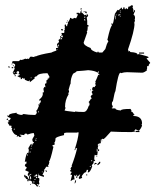

<svg xmlns="http://www.w3.org/2000/svg" viewBox="-20 -681 607 745"><path d="M332 -330.6H330.1V-334.5H332ZM355.5 -92.3 359.4 -94.2 357.4 -104H355.5ZM447.3 -637.2V-641.1H445.3V-637.2ZM447.3 -631.3V-635.3H445.3V-631.3ZM439.5 -619.6Q447.3 -622.6 447.3 -627.4Q442.4 -623.5 441.4 -623.5Q441.4 -625.5 439.5 -625.5ZM431.6 -621.6V-625.5H429.7V-621.6ZM427.7 -606Q429.7 -615.7 429.7 -619.6H427.7Q425.8 -607.9 425.8 -606ZM447.3 -615.7V-619.6H445.3V-615.7ZM310.5 -611.8V-617.7H308.6Q308.6 -615.7 306.6 -611.8ZM310.5 -600.1V-606L306.6 -607.9V-606Q308.6 -602.1 308.6 -600.1ZM220.7 -527.8V-533.7Q216.8 -531.7 214.8 -531.7V-527.8L218.8 -529.8Q218.8 -527.8 220.7 -527.8ZM205.1 -502.4Q209 -502.4 209 -508.3Q205.1 -507.8 205.1 -502.4ZM203.1 -488.8V-490.7H199.2V-488.8ZM304.7 -246.6Q316.9 -246.6 324.2 -270L328.1 -273.9L326.2 -277.8L328.1 -281.7Q324.2 -281.7 324.2 -285.6Q325.7 -285.6 334 -299.3Q334 -297.4 335.9 -297.4V-299.3L332 -305.2Q332 -310.1 339.8 -314.9L335.9 -322.8Q335.9 -328.6 341.8 -328.6V-330.6H337.9V-338.4Q337.9 -341.3 343.8 -344.2L347.7 -342.3Q347.7 -348.1 351.6 -348.1L349.6 -357.9Q349.6 -359.9 351.6 -359.9L349.6 -363.8Q355.5 -375.5 361.3 -391.1L365.2 -389.2V-393.1Q361.3 -393.1 361.3 -395L363.3 -404.8Q359.4 -404.8 359.4 -398.9Q348.6 -406.7 322.3 -408.7Q312.5 -407.2 277.3 -404.8Q277.3 -401.9 263.7 -395Q253.9 -377.9 253.9 -356Q252.4 -356 246.1 -332.5Q248 -329.1 248 -324.7Q248 -320.8 244.1 -320.8L246.1 -316.9V-314.9Q232.4 -293 232.4 -266.1L234.4 -262.2L230.5 -252.4Q233.9 -250.5 269.5 -246.6Q271.5 -246.6 271.5 -248.5Q281.2 -246.6 304.7 -246.6ZM33.2 -397Q37.1 -397 37.1 -400.9H33.2ZM101.6 -377.4V-381.3H99.6V-377.4ZM130.9 -244.6V-250.5H128.9V-244.6ZM37.1 -178.2V-182.1Q33.2 -181.6 33.2 -178.2ZM509.8 -178.2V-180.2H503.9V-178.2ZM121.1 -141.1V-145H119.1V-141.1ZM121.1 -135.3Q121.1 -139.2 117.2 -139.2V-135.3ZM103.5 -111.8V-115.7H101.6V-111.8ZM101.6 -102.1V-106H99.6V-102.1ZM97.7 -88.4V-94.2H95.7V-88.4ZM87.9 -76.7V-82.5H85.9V-76.7ZM334 -55.2Q337.9 -55.2 337.9 -59.1H334ZM332 -33.7V-37.6Q328.1 -37.1 328.1 -33.7ZM144.5 -12.2V-16.1H142.6V-12.2ZM130.9 -4.4V-6.3H127V-4.4ZM121.1 3.4 125 1.5Q123 -2.4 123 -4.4H119.1Q119.1 1.5 111.3 1.5V3.4ZM99.6 15.1Q99.6 11.2 101.6 11.2Q99.6 7.8 99.6 3.4H95.7Q95.7 5.4 97.7 15.1ZM119.1 11.2Q123 9.3 125 9.3Q125 5.4 121.1 5.4L119.1 9.3ZM117.2 17.1V13.2Q113.3 13.7 113.3 17.1ZM113.3 26.9V22.9H109.4V26.9ZM125 42.5H123Q116.7 30.8 103.5 30.8V28.8L105.5 24.9L97.7 19V21Q93.8 19 89.8 19V22.9Q85.9 22.9 85.9 19L87.9 15.1Q81.1 15.1 78.1 7.3Q74.2 7.3 74.2 3.4V-2.4H78.1Q78.1 -0.5 80.1 3.4L84 1.5L91.8 15.1H93.8Q93.8 13.2 91.8 3.4Q94.7 3.4 99.6 -4.4H101.6V-6.3Q93.8 -6.3 93.8 1.5Q87.9 1.5 87.9 -2.4V-6.3Q91.8 -11.2 91.8 -14.2Q90.8 -14.2 78.1 -20V-22L84 -29.8V-31.7Q79.6 -31.7 76.2 -39.6Q79.6 -47.4 84 -47.4Q82 -50.8 82 -55.2L78.1 -53.2H76.2Q82 -88.4 87.9 -88.4Q87.9 -86.4 89.8 -86.4L91.8 -96.2Q91.8 -102.5 89.8 -106Q99.6 -123.5 101.6 -123.5L103.5 -119.6Q101.6 -119.6 101.6 -117.7H105.5Q105.5 -125.5 111.3 -125.5V-129.4Q105.5 -129.4 105.5 -141.1L113.3 -154.8L111.3 -164.6Q101.1 -164.6 85.9 -158.7Q85.9 -162.6 80.1 -162.6Q74.2 -162.6 74.2 -156.7Q60.5 -158.7 56.6 -158.7Q56.6 -154.8 62.5 -154.8V-150.9L54.7 -148.9Q54.7 -152.8 50.8 -152.8Q46.9 -150.9 44.9 -150.9V-152.8L46.9 -156.7Q33.7 -156.7 25.4 -178.2Q27.3 -182.1 27.3 -184.1Q23.4 -184.1 23.4 -188H25.4Q23.4 -191.9 23.4 -193.8H21.5L17.6 -191.9Q17.6 -194.8 11.7 -201.7L9.8 -205.6Q13.7 -207.5 15.6 -207.5V-209.5H11.7V-213.4Q19.5 -213.4 21.5 -223.1Q7.8 -226.6 7.8 -232.9H9.8L13.7 -231Q13.7 -240.7 41 -242.7Q41 -244.6 43 -244.6Q43 -237.8 62.5 -234.9Q70.3 -236.3 70.3 -238.8Q91.3 -234.9 115.2 -234.9Q120.6 -235.8 123 -244.6Q121.1 -248 121.1 -252.4Q124.5 -252.4 130.9 -270L128.9 -273.9V-275.9H134.8L132.8 -279.8Q138.7 -281.7 138.7 -291.5H136.7L132.8 -289.6V-295.4Q146.5 -304.7 146.5 -318.8Q144.5 -318.8 144.5 -320.8Q150.4 -322.8 150.4 -324.7L148.4 -336.4Q151.4 -344.2 154.3 -344.2Q154.3 -342.3 156.2 -342.3Q156.2 -348.6 154.3 -352.1Q154.3 -357.9 160.2 -357.9V-369.6Q166 -369.6 166 -379.4H168V-375.5H169.9L171.9 -383.3L164.1 -397Q127.9 -397 123 -385.3Q119.6 -385.3 113.3 -381.3L115.2 -377.4L95.7 -361.8V-369.6L89.8 -365.7L76.2 -371.6V-377.4L72.3 -375.5Q67.4 -379.4 66.4 -379.4Q66.4 -373.5 60.5 -373.5V-381.3L56.6 -379.4Q56.6 -383.3 48.8 -383.3V-387.2Q56.6 -387.2 56.6 -393.1H50.8Q54.7 -397.9 54.7 -398.9Q52.7 -402.8 52.7 -404.8H48.8Q45.9 -404.8 43 -398.9H46.9V-395Q42 -395 37.1 -391.1Q31.7 -391.1 29.3 -400.9Q31.2 -400.9 37.1 -414.6Q35.2 -418.5 35.2 -420.4L39.1 -428.2Q38.6 -433.6 29.3 -436Q29.3 -434.1 27.3 -434.1V-439.9Q27.8 -443.8 31.2 -443.8H52.7L60.5 -449.7Q62.5 -449.7 62.5 -447.8Q73.7 -450.7 78.1 -453.6L82 -451.7Q85.4 -453.6 89.8 -453.6Q89.8 -451.7 91.8 -451.7Q95.7 -460.4 99.6 -461.4L113.3 -459.5Q113.8 -463.4 117.2 -463.4V-461.4Q131.8 -469.2 179.7 -477.1Q180.2 -478.5 199.2 -484.9L197.3 -488.8V-494.6Q207 -494.6 207 -500.5H201.2Q201.2 -502.4 203.1 -502.4Q201.2 -506.3 201.2 -510.3Q209 -516.1 209 -520Q207 -523.9 207 -525.9Q214.8 -529.8 214.8 -537.6Q212.9 -537.6 212.9 -539.6L216.8 -541.5Q216.8 -535.6 220.7 -535.6L224.6 -537.6L218.8 -549.3V-553.2H228.5Q230.5 -557.1 230.5 -559.1H228.5Q230 -566.9 232.4 -566.9L230.5 -570.8Q230.5 -572.8 232.4 -572.8L230.5 -576.7Q230.5 -578.6 232.4 -578.6L230.5 -582.5Q231 -586.4 234.4 -586.4Q237.3 -578.6 240.2 -578.6Q240.7 -588.4 244.1 -588.4L242.2 -592.3Q252 -605 252 -611.8H253.9Q258.8 -607.9 261.7 -607.9L269.5 -611.8Q273.4 -609.9 275.4 -609.9L281.2 -621.6V-627.4L277.3 -625.5V-631.3H287.1V-629.4H291Q293 -641.1 296.9 -641.1Q296.9 -637.2 294.9 -633.3Q298.3 -633.3 308.6 -621.6L312.5 -623.5H314.5V-619.6H316.4V-625.5H320.3Q320.3 -621.6 322.3 -621.6Q319.3 -613.8 316.4 -613.8L318.4 -600.1V-584.5Q324.2 -584.5 324.2 -578.6H320.3Q320.3 -559.1 316.4 -559.1L318.4 -555.2L304.7 -516.1Q304.7 -504.4 332 -494.6Q332 -484.9 357.4 -477.1Q357.9 -481 361.3 -481Q361.8 -477.1 365.2 -477.1H377L388.7 -490.7Q394.5 -512.7 400.4 -520Q398.4 -525.9 396.5 -525.9Q408.7 -580.6 414.1 -580.6L412.1 -590.3H416V-586.4Q419.4 -586.4 425.8 -627.4Q435.5 -643.1 437.5 -643.1Q437.5 -641.1 439.5 -641.1Q449.2 -647.5 449.2 -650.9H453.1V-645Q459 -645 459 -652.8H462.9Q462.9 -645 466.8 -645Q467.3 -648.9 470.7 -648.9Q471.7 -648.9 476.6 -645Q476.6 -656.7 482.4 -656.7Q482.4 -654.8 484.4 -654.8Q484.4 -657.7 490.2 -660.6Q496.1 -660.6 496.1 -656.7L494.1 -652.8Q498 -645 498 -641.1Q496.1 -637.2 496.1 -635.3Q500 -635.3 500 -641.1H503.9V-637.2Q500 -631.3 498 -623.5Q503.9 -621.6 503.9 -611.8Q503.9 -606 502 -606Q502 -604 503.9 -604Q502.4 -592.3 500 -592.3Q500 -590.3 502 -590.3Q502 -561.5 476.6 -488.8Q478.5 -485.4 478.5 -481L482.4 -482.9H484.4Q484.4 -479 486.3 -479Q513.7 -477.5 513.7 -469.2Q517.6 -471.2 519.5 -471.2Q554.2 -462.4 556.6 -459.5Q556.6 -455.6 548.8 -455.6Q548.8 -452.6 562.5 -438V-436Q556.6 -431.2 556.6 -424.3H550.8V-414.6L548.8 -410.6Q550.8 -410.6 550.8 -408.7Q539.1 -398.9 531.2 -398.9Q489.3 -400.9 472.7 -400.9Q461.4 -400.9 449.2 -397Q449.2 -398.9 447.3 -398.9Q439 -398.9 427.7 -326.7Q425.3 -326.7 418 -287.6Q414.1 -287.6 414.1 -275.9Q418 -269.5 418 -264.2H414.1V-260.3H427.7Q427.7 -253.9 449.2 -252.4Q449.2 -258.3 486.3 -258.3L490.2 -252.4L488.3 -248.5Q494.6 -248.5 500 -236.8H502Q502 -232.9 496.1 -232.9V-231Q531.2 -231 531.2 -201.7L529.3 -197.8L531.2 -193.8Q528.3 -183.6 519.5 -174.3Q521.5 -170.4 521.5 -168.5H505.9V-172.4L517.6 -174.3V-176.3H502V-174.3L503.9 -170.4L490.2 -168.5Q442.4 -168.5 410.2 -170.4Q385.3 -141.6 380.9 -141.1L377 -143.1Q377 -139.2 371.1 -139.2V-125.5Q359.4 -123.5 359.4 -119.6Q359.4 -113.8 361.3 -113.8L359.4 -109.9Q359.4 -100.1 365.2 -100.1Q365.2 -94.2 359.4 -94.2L357.4 -78.6H351.6L347.7 -80.6Q345.7 -71.8 345.7 -63L349.6 -57.1Q346.7 -57.1 341.8 -53.2L343.8 -49.3Q335.9 -40.5 335.9 -39.6L337.9 -35.6Q331.1 -15.6 324.2 -12.2H320.3L322.3 -22H316.4Q316.4 -12.2 306.6 -10.3Q296.9 1.5 296.9 3.4Q298.8 7.3 298.8 9.3Q291 13.2 287.1 13.2L285.2 9.3L291 -2.4V-4.4H289.1Q289.1 0 281.2 1.5Q279.3 4.9 279.3 9.3H275.4L279.3 -4.4L271.5 3.4V-0.5H267.6Q267.6 7.3 269.5 15.1Q261.7 15.1 255.9 21H253.9L259.8 -2.4H253.9V-6.3L257.8 -12.2Q257.8 -16.1 252 -16.1Q252 -22 255.9 -22L253.9 -25.9V-27.8Q257.8 -35.6 259.8 -35.6Q259.8 -37.6 257.8 -37.6Q271.5 -72.8 279.3 -106H273.4Q273.4 -98.1 269.5 -98.1V-100.1Q283.2 -141.6 285.2 -166.5Q283.2 -166.5 283.2 -168.5L279.3 -166.5H238.3Q228.5 -166 228.5 -162.6V-156.7Q195.3 -149.4 195.3 -143.1Q195.3 -130.4 189.5 -125.5Q193.4 -125 193.4 -121.6Q188.5 -117.7 183.6 -117.7Q183.6 -111.8 187.5 -111.8Q174.8 -55.2 169.9 -55.2Q169.9 -53.2 171.9 -53.2Q169.4 -39.6 166 -39.6L168 -35.6V-33.7H160.2V-35.6Q152.8 -22 150.4 -22L152.3 -18.1L144.5 -2.4Q150.4 -2.4 150.4 1.5V5.4Q136.2 2 128.9 -2.4Q128.9 1.5 127 1.5L128.9 5.4L127 9.3Q132.8 9.3 132.8 13.2Q132.8 21.5 130.9 24.9Q132.8 28.3 132.8 32.7L127 36.6Q127 32.7 123 32.7Q123 38.6 128.9 38.6Q128.9 42.5 125 42.5ZM293 -643.1V-648.9H296.9Q296.9 -643.1 293 -643.1ZM304.7 -633.3V-637.2H308.6Q308.6 -633.3 304.7 -633.3ZM316.4 -629.4Q310.5 -629.4 310.5 -633.3V-637.2Q314.5 -635.3 316.4 -635.3ZM242.2 -598.1H240.2V-602.1H242.2ZM240.2 -592.3H238.3V-596.2H240.2ZM224.6 -563H220.7Q216.8 -563 216.8 -566.9Q218.8 -566.9 218.8 -568.8Q222.7 -566.9 224.6 -566.9ZM218.8 -541.5H216.8V-545.4H218.8ZM539.1 -473.1H519.5V-477.1H539.1ZM27.3 -430.2H25.4V-434.1H27.3ZM33.2 -424.3H29.3Q29.8 -428.2 33.2 -428.2ZM17.6 -418.5Q11.7 -418.5 11.7 -422.4L15.6 -424.3L17.6 -420.4ZM31.2 -416.5H25.4V-420.4H31.2ZM41 -385.3H37.1V-389.2H41ZM7.8 -215.3H5.9Q5.9 -221.2 9.8 -221.2L11.7 -217.3ZM377 -133.3H373V-135.3H377ZM365.2 -115.7H363.3V-119.6H365.2ZM357.4 -72.8H353.5V-74.7H357.4ZM359.4 -39.6 357.4 -43.5Q365.2 -50.8 365.2 -53.2H369.1V-49.3Q369.1 -46.9 359.4 -39.6ZM345.7 -41.5V-43.5Q347.7 -49.3 349.6 -49.3Q353.5 -47.4 355.5 -47.4V-45.4Q350.6 -45.4 345.7 -41.5ZM162.1 -14.2H158.2Q158.2 -16.1 156.2 -20H160.2Q160.2 -18.1 162.1 -14.2ZM318.4 -0.5H314.5V-4.4H318.4ZM269.5 30.8Q269.5 28.8 271.5 19H275.4Q273.4 30.8 269.5 30.8ZM99.6 36.6H97.7V32.7H99.6ZM134.8 44.4H130.9V42.5H134.8Z"/></svg>

Font: Mister Brush
Style: Regular
Weight: 400
Designer: GGBotNet
Foundry: GGBotNet
Version: 1.00